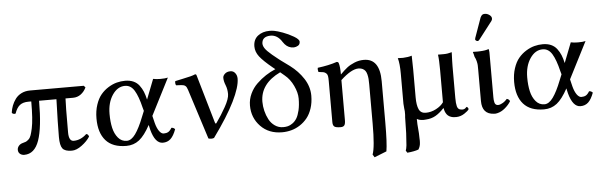

<svg xmlns="http://www.w3.org/2000/svg" viewBox="-55 -893 4159 1328"><g transform="rotate(-5 2025.0 -229.5)"><path d="M536.1 -430.2 546.9 -418Q533.2 -389.2 509.5 -371.6Q485.8 -354 455.1 -354H402.8Q399.9 -317.9 399.9 -118.2Q399.9 -57.1 434.1 -57.1Q482.9 -57.1 523.9 -96.2Q537.6 -94.7 542 -77.1Q522.5 -45.9 485.1 -18.1Q447.8 9.8 415 9.8Q367.7 9.8 350.8 -12Q334 -33.7 334 -91.8Q334 -183.6 339.8 -354H219.2Q219.2 -168.5 188 -79.3Q156.7 9.8 85 9.8Q67.4 9.8 55.2 -0.5Q43 -10.7 43 -28.8Q43 -43.5 53.7 -56.2Q64.5 -68.8 83 -73.2Q96.2 -76.2 103.8 -79.6Q111.3 -83 122.3 -92.8Q133.3 -102.5 139.6 -120.8Q146 -139.2 152.3 -168.5Q158.7 -197.8 161.9 -244.6Q165 -291.5 165 -354H145Q107.4 -354 85.4 -336.9Q63.5 -319.8 49.8 -279.8Q41.5 -276.9 33.2 -280Q24.9 -283.2 23.9 -289.1Q27.3 -313.5 36.1 -336.7Q44.9 -359.9 60.8 -381.8Q76.7 -403.8 103 -417Q129.4 -430.2 163.1 -430.2Z M696.8 -220.2Q696.8 -165.5 706.5 -123.3Q716.3 -81.1 740 -53Q763.7 -24.9 799.8 -24.9Q831.5 -24.9 860.1 -64.7Q888.7 -104.5 918 -179.2L935.1 -221.2L928.7 -244.1Q909.7 -323.7 885 -364.3Q860.4 -404.8 819.8 -404.8Q768.1 -404.8 732.4 -352.1Q696.8 -299.3 696.8 -220.2ZM604 -196.8Q604 -249 618.2 -291.7Q632.3 -334.5 654.8 -361.3Q677.2 -388.2 706.8 -406.5Q736.3 -424.8 765.4 -432.4Q794.4 -439.9 823.7 -439.9Q856.4 -439.9 881.1 -429Q905.8 -418 921.6 -397Q937.5 -376 947.3 -352.3Q957 -328.6 963.9 -296.9L1018.1 -436Q1039.6 -431.2 1067.9 -431.2Q1102.5 -431.2 1120.6 -436L990.7 -181.2L1002.9 -130.9Q1012.7 -93.8 1027.6 -73.5Q1042.5 -53.2 1058.6 -53.2Q1077.1 -53.2 1089.8 -60.3Q1102.5 -67.4 1114.7 -87.9Q1129.4 -87.9 1139.6 -76.2Q1123 -30.8 1101.3 -10.5Q1079.6 9.8 1046.9 9.8Q993.7 9.8 967.8 -86.9L960 -121.1Q921.4 -49.8 883.3 -20Q845.2 9.8 793.9 9.8Q698.7 9.8 651.4 -43.9Q604 -97.7 604 -196.8Z M1252.4 -338.9Q1246.1 -359.9 1236.6 -367.4Q1227.1 -375 1209.5 -376L1172.4 -377.9Q1165.5 -391.6 1169.4 -407.2Q1188.5 -411.6 1222.7 -418.7Q1256.8 -425.8 1276.6 -430.9Q1296.4 -436 1309.6 -441.9Q1314.9 -441.9 1317.1 -439.7Q1319.3 -437.5 1321.3 -429.2L1417.5 -98.1Q1422.4 -83.5 1429.2 -95.2Q1463.9 -143.6 1494.6 -198.7Q1525.4 -253.9 1525.4 -286.1Q1525.4 -320.8 1513.9 -349.1Q1502.4 -377.4 1502.4 -400.9Q1502.4 -415.5 1516.8 -428.7Q1531.2 -441.9 1555.2 -441.9Q1575.7 -441.9 1588.1 -425.5Q1600.6 -409.2 1600.6 -387.2Q1600.6 -329.6 1551.5 -229.7Q1502.4 -129.9 1402.3 7.8Q1393.6 11.2 1383.3 11.2Q1372.1 11.2 1363.3 7.8Z M1927.2 -379.9 1897.5 -404.8Q1757.3 -337.4 1757.3 -211.9Q1757.3 -180.7 1765.1 -148.7Q1772.9 -116.7 1787.8 -88.6Q1802.7 -60.5 1828.4 -42.7Q1854 -24.9 1886.2 -24.9Q1903.3 -24.9 1918.5 -28.6Q1933.6 -32.2 1950.9 -44.4Q1968.3 -56.6 1980.5 -76.4Q1992.7 -96.2 2001 -131.3Q2009.3 -166.5 2009.3 -212.9Q2009.3 -253.4 1986.6 -301.8Q1963.9 -350.1 1927.2 -379.9ZM1866.2 -429.2 1851.6 -440.9Q1787.1 -493.7 1761.2 -527.3Q1735.4 -561 1735.4 -598.1Q1735.4 -646 1767.8 -671.4Q1800.3 -696.8 1849.1 -696.8Q1865.7 -696.8 1882.3 -693.8Q1902.3 -690.4 1940.4 -676.5Q1978.5 -662.6 2014.4 -641.6Q2050.3 -620.6 2050.3 -604Q2050.3 -585.4 2036.6 -577.1Q2022.9 -568.8 2007.3 -567.9Q2000 -567.9 1988.3 -569.8Q1955.6 -576.7 1933.1 -611.8Q1901.4 -663.1 1852.5 -663.1Q1792.5 -661.6 1792.5 -610.8Q1792.5 -606.9 1794.4 -601.1Q1798.8 -582 1822.3 -558.3Q1845.7 -534.7 1895.5 -496.1Q1897.9 -494.1 1902.8 -490.5Q1907.7 -486.8 1910.2 -484.9Q1934.6 -466.8 1969.2 -441.9Q2025.4 -399.9 2061.8 -343.8Q2098.1 -287.6 2098.1 -225.1Q2098.1 -177.7 2085.2 -138.2Q2072.3 -98.6 2050.8 -71.8Q2029.3 -44.9 2000.5 -26.1Q1971.7 -7.3 1940.2 1.2Q1908.7 9.8 1875.5 9.8Q1783.2 9.8 1726.3 -49.3Q1669.4 -108.4 1669.4 -193.8Q1669.4 -236.3 1687.5 -275.1Q1705.6 -314 1735.8 -343Q1766.1 -372.1 1798.3 -393.1Q1830.6 -414.1 1866.2 -429.2Z M2227.1 -29.8V-315.9Q2227.1 -338.4 2224.9 -350.3Q2222.7 -362.3 2214.4 -369.6Q2206.1 -377 2195.3 -379.4Q2184.6 -381.8 2161.6 -383.8Q2156.2 -400.4 2159.7 -413.1Q2237.3 -422.9 2293 -441.9Q2303.7 -441.9 2306.6 -433.1Q2314.9 -408.7 2314.9 -353Q2341.8 -380.4 2363.5 -397.5Q2385.3 -414.6 2416.3 -427.2Q2447.3 -439.9 2481 -439.9Q2591.8 -439.9 2591.8 -282.2V4.9Q2591.8 147 2582 204.1L2497.1 237.8L2484.9 217.8Q2503.9 168.5 2503.9 4.9V-269Q2503.9 -290.5 2502.7 -305.7Q2501.5 -320.8 2497.6 -336.7Q2493.7 -352.5 2486.8 -362.1Q2480 -371.6 2468 -377.7Q2456.1 -383.8 2439 -383.8Q2389.6 -383.8 2314.9 -314V-35.2Q2314.9 -10.7 2307.6 -0.5Q2300.3 9.8 2281.7 9.8Q2248.5 9.8 2237.8 1.2Q2227.1 -7.3 2227.1 -29.8Z M3002.9 -58.1H2999Q2969.7 -26.4 2940.4 -9.8Q2911.1 6.8 2873 8.8Q2868.2 9.8 2857.9 9.8Q2828.6 9.8 2811 -1Q2811 22.9 2812 36.1Q2813 55.2 2816.9 99.1Q2816.9 105.5 2817.4 117.2Q2817.9 128.9 2817.9 134.8Q2819.3 151.4 2817.9 166Q2816.9 189.5 2803.7 210.9Q2773.4 221.7 2725.6 226.1L2715.8 210.9Q2720.7 199.2 2723.6 174.8Q2731 90.8 2731 4.9Q2731 -22.9 2732.9 -36.1V-61Q2732.9 -61.5 2730.5 -82Q2728 -102.5 2728 -113.8V-127.9V-321.8Q2728 -392.6 2716.8 -431.2Q2723.6 -430.2 2752.9 -430.2Q2788.6 -431.6 2814 -439.9Q2815.9 -375 2815.9 -342.8V-149.9Q2815.9 -96.2 2829.1 -67.1Q2842.3 -38.1 2877 -38.1Q2914.1 -38.1 2948.7 -56.4Q2983.4 -74.7 3001 -100.1V-323.2Q3001 -395.5 2995.6 -431.2H3036.6Q3063 -431.2 3091.8 -439.9Q3091.8 -438 3091.1 -420.4Q3090.3 -402.8 3089.6 -379.9Q3088.9 -356.9 3088.9 -342.8V-122.1Q3088.9 -85 3094.2 -64.5Q3099.6 -43.9 3116.7 -40Q3124.5 -38.1 3129.9 -38.1Q3139.6 -38.1 3146 -41.5Q3152.3 -44.9 3156 -49.3Q3159.7 -53.7 3161.6 -54.2Q3166 -52.7 3169.9 -47.4Q3173.8 -42 3173.8 -37.1Q3167.5 -25.4 3141.1 -8.1Q3114.7 9.3 3084 9.8Q3080.6 9.8 3073.2 9.3Q3065.9 8.8 3063 8.8Q3033.7 3.9 3019.5 -14.9Q3005.4 -33.7 3002.9 -58.1Z M3351.6 -104Q3351.6 -93.3 3352.3 -86.2Q3353 -79.1 3355.2 -68.8Q3357.4 -58.6 3363.8 -53.2Q3370.1 -47.9 3379.9 -47.9Q3392.1 -47.9 3404.8 -55.2Q3424.3 -63.5 3442.9 -85Q3460 -80.6 3463.9 -66.9Q3449.2 -42 3423.3 -20.3Q3397.5 1.5 3369.6 7.8Q3357.9 11.2 3345.7 9.8Q3263.7 5.9 3263.7 -85.9V-301.8Q3263.7 -323.2 3263.2 -334.7Q3262.7 -346.2 3258.5 -363Q3254.4 -379.9 3246.6 -394Q3242.2 -415.5 3237.8 -426.8L3239.7 -429.2Q3241.7 -429.2 3252 -429Q3262.2 -428.7 3271.7 -428.7Q3281.2 -428.7 3287.6 -429.2Q3325.7 -430.7 3346.7 -439Q3350.1 -439 3351.6 -418V-301.8ZM3342.8 -684.1Q3358.9 -684.1 3374.3 -673.1Q3389.6 -662.1 3389.6 -647.9Q3389.6 -638.2 3383.8 -630.9L3289.6 -508.8Q3283.7 -501 3277.8 -501Q3272 -501 3266.4 -505.1Q3260.7 -509.3 3260.7 -514.2Q3260.7 -518.1 3262.7 -523.9L3311.5 -661.1Q3317.4 -673.3 3323.7 -678.7Q3330.1 -684.1 3342.8 -684.1Z M3596.7 -220.2Q3596.7 -165.5 3606.4 -123.3Q3616.2 -81.1 3639.9 -53Q3663.6 -24.9 3699.7 -24.9Q3731.4 -24.9 3760 -64.7Q3788.6 -104.5 3817.9 -179.2L3835 -221.2L3828.6 -244.1Q3809.6 -323.7 3784.9 -364.3Q3760.3 -404.8 3719.7 -404.8Q3668 -404.8 3632.3 -352.1Q3596.7 -299.3 3596.7 -220.2ZM3503.9 -196.8Q3503.9 -249 3518.1 -291.7Q3532.2 -334.5 3554.7 -361.3Q3577.1 -388.2 3606.7 -406.5Q3636.2 -424.8 3665.3 -432.4Q3694.3 -439.9 3723.6 -439.9Q3756.3 -439.9 3781 -429Q3805.7 -418 3821.5 -397Q3837.4 -376 3847.2 -352.3Q3856.9 -328.6 3863.8 -296.9L3918 -436Q3939.5 -431.2 3967.8 -431.2Q4002.4 -431.2 4020.5 -436L3890.6 -181.2L3902.8 -130.9Q3912.6 -93.8 3927.5 -73.5Q3942.4 -53.2 3958.5 -53.2Q3977.1 -53.2 3989.7 -60.3Q4002.4 -67.4 4014.6 -87.9Q4029.3 -87.9 4039.6 -76.2Q4022.9 -30.8 4001.2 -10.5Q3979.5 9.8 3946.8 9.8Q3893.6 9.8 3867.7 -86.9L3859.9 -121.1Q3821.3 -49.8 3783.2 -20Q3745.1 9.8 3693.8 9.8Q3598.6 9.8 3551.3 -43.9Q3503.9 -97.7 3503.9 -196.8Z"/></g></svg>

Font: Common Serif News
Style: Regular
Weight: 450
Designer: Philipp H. Poll, Khaled Hosny
Foundry: Stefan Peev, Context Ltd.
Version: Version 1.026